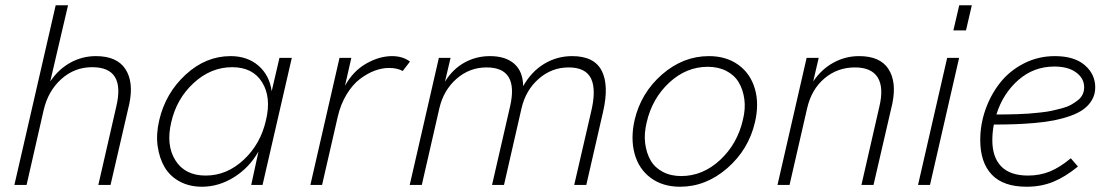

<svg xmlns="http://www.w3.org/2000/svg" viewBox="-20 -710 4244 737"><path d="M35.2 0 193.8 -689.9H241.2L172.9 -397.5Q204.6 -444.3 250.2 -469.5Q295.9 -494.6 348.1 -494.6Q428.7 -494.6 461.2 -445.1Q493.7 -395.5 476.6 -312.5L404.3 0H357.4L426.3 -300.8Q462.4 -452.1 334 -452.1Q266.1 -452.1 215.3 -406.5Q164.6 -360.8 147.5 -287.1L82 0Z M755.4 6.8Q707 6.8 669.9 -13.2Q632.8 -33.2 612.3 -67.6Q591.8 -102.1 585.2 -148.7Q578.6 -195.3 591.3 -249Q615.7 -353 692.9 -423.8Q770 -494.6 865.2 -494.6Q929.7 -494.6 972.2 -457.8Q1014.6 -420.9 1022.9 -359.9L1052.7 -487.8H1100.1L987.8 0H944.3L972.2 -128.4Q936.5 -65.9 877.9 -29.5Q819.3 6.8 755.4 6.8ZM769.5 -36.1Q850.6 -36.1 915.5 -96.7Q980.5 -157.2 1001 -249Q1022 -336.4 986.1 -394.3Q950.2 -452.1 871.1 -452.1Q789.6 -452.1 723.6 -391.6Q657.7 -331.1 637.2 -240.2Q616.7 -152.8 653.3 -94.5Q689.9 -36.1 769.5 -36.1Z M1171.4 0 1283.2 -487.8H1328.6L1304.2 -380.4Q1335 -437 1385.5 -465.8Q1436 -494.6 1484.9 -494.6Q1525.9 -494.6 1553.7 -473.6L1525.9 -437.5Q1504.4 -449.2 1473.6 -449.2Q1446.3 -449.2 1417.7 -438.5Q1389.2 -427.7 1361.3 -406.5Q1333.5 -385.3 1310.5 -347.7Q1287.6 -310.1 1276.4 -261.7L1216.3 0Z M1552.7 0 1664.6 -487.8H1709.5L1688 -396.5Q1717.8 -444.8 1762.7 -469.7Q1807.6 -494.6 1860.8 -494.6Q1920.4 -494.6 1953.9 -465.3Q1987.3 -436 1988.3 -379.4Q2020 -435.5 2069.1 -465.1Q2118.2 -494.6 2176.3 -494.6Q2260.7 -494.6 2289.6 -438.7Q2318.4 -382.8 2294.9 -280.8L2230.5 0H2184.1L2248.5 -278.8Q2269.5 -364.7 2249 -408Q2228.5 -451.2 2163.1 -451.2Q2097.7 -451.2 2047.9 -407.5Q1998 -363.8 1981.9 -294.4L1914.6 0H1868.7L1938 -301.8Q1972.2 -451.2 1847.7 -451.2Q1782.2 -451.2 1732.4 -407.5Q1682.6 -363.8 1666.5 -294.4L1599.1 0Z M2590.3 6.8Q2523.9 6.8 2478 -27.1Q2432.1 -61 2416 -119.6Q2399.9 -178.2 2416 -249.5Q2440.4 -353.5 2521.2 -424.1Q2602.1 -494.6 2701.2 -494.6Q2768.1 -494.6 2814.5 -460.9Q2860.8 -427.2 2877.7 -369.1Q2894.5 -311 2877.9 -240.7Q2853.5 -135.7 2771.7 -64.5Q2689.9 6.8 2590.3 6.8ZM2594.7 -34.2Q2677.7 -34.2 2744.1 -95.9Q2810.5 -157.7 2831.5 -249.5Q2842.3 -292 2837.2 -329.3Q2832 -366.7 2815.4 -394.3Q2798.8 -421.9 2768.1 -437.7Q2737.3 -453.6 2696.8 -453.6Q2614.3 -453.6 2548.8 -392.8Q2483.4 -332 2462.4 -240.7Q2451.7 -197.3 2456.5 -159.7Q2461.4 -122.1 2477.5 -94.2Q2493.7 -66.4 2524.2 -50.3Q2554.7 -34.2 2594.7 -34.2Z M2964.4 0 3076.2 -487.8H3122.6L3101.6 -397.5Q3133.3 -444.3 3179.2 -469.5Q3225.1 -494.6 3277.8 -494.6Q3358.4 -494.6 3390.4 -445.1Q3422.4 -395.5 3405.3 -312.5L3333 0H3286.6L3355.5 -300.8Q3373 -374 3349.1 -412.6Q3325.2 -451.2 3261.7 -451.2Q3194.3 -451.2 3144.5 -408.9Q3094.7 -366.7 3078.1 -293.9L3010.7 0Z M3639.6 -593.3 3662.1 -689.9H3710.4L3688 -593.3ZM3503.9 0 3615.7 -487.8H3661.6L3549.8 0Z M4184.1 -374.5Q4184.1 -348.1 4171.9 -326.9Q4159.7 -305.7 4139.4 -290.8Q4119.1 -275.9 4088.6 -265.1Q4058.1 -254.4 4025.9 -248Q3993.7 -241.7 3952.4 -238Q3911.1 -234.4 3874.8 -233.2Q3838.4 -231.9 3794.9 -231.9Q3789.1 -202.1 3789.1 -171.9Q3789.1 -106.4 3823.2 -71.3Q3857.4 -36.1 3926.3 -36.1Q3972.2 -36.1 4011 -52.2Q4049.8 -68.4 4090.3 -102.5L4117.7 -70.8Q4068.8 -30.8 4022.5 -12Q3976.1 6.8 3920.9 6.8Q3831.1 6.8 3786.9 -39.8Q3742.7 -86.4 3742.7 -172.9Q3742.7 -232.4 3762.9 -289.8Q3783.2 -347.2 3819.3 -392.8Q3855.5 -438.5 3910.4 -466.6Q3965.3 -494.6 4029.3 -494.6Q4103.5 -494.6 4143.8 -460Q4184.1 -425.3 4184.1 -374.5ZM4027.3 -454.6Q3947.8 -454.6 3888.7 -402.6Q3829.6 -350.6 3804.7 -270.5Q3827.6 -270.5 3842.5 -270.8Q3857.4 -271 3883.8 -271.7Q3910.2 -272.5 3928.7 -273.9Q3947.3 -275.4 3972.9 -278.1Q3998.5 -280.8 4016.8 -284.7Q4035.2 -288.6 4055.9 -294.2Q4076.7 -299.8 4090.8 -307.6Q4105 -315.4 4117.2 -325Q4129.4 -334.5 4135.5 -347.2Q4141.6 -359.9 4141.6 -375Q4141.6 -409.2 4110.8 -431.9Q4080.1 -454.6 4027.3 -454.6Z"/></svg>

Font: HK Grotesk Light Legacy Italic
Style: Regular
Weight: 300
Italic angle: -13°
Designer: Alfredo Marco Pradil
Foundry: Hanken Design Co.
Version: Version 2.022;PS 002.022;hotconv 1.0.88;makeotf.lib2.5.64775